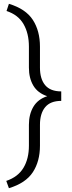

<svg xmlns="http://www.w3.org/2000/svg" viewBox="-20 -800 380 1018"><path d="M27.3 197.8 13.2 159.2Q75.2 138.2 104.2 90.1Q133.3 42 133.3 -27.8V-138.7Q133.3 -193.8 157 -233.9Q180.7 -273.9 230.5 -290Q180.7 -306.2 157 -345.7Q133.3 -385.3 133.3 -441.4V-552.7Q133.3 -623 104.7 -672.4Q76.2 -721.7 14.6 -741.7L27.3 -779.8Q116.2 -752.9 154.1 -694.6Q191.9 -636.2 191.9 -552.7V-441.4Q191.9 -381.3 219.5 -348.4Q247.1 -315.4 304.7 -315.4V-265.1Q247.1 -265.1 219.5 -231.7Q191.9 -198.2 191.9 -138.7V-27.8Q191.9 55.2 154.1 113Q116.2 170.9 27.3 197.8Z"/></svg>

Font: Roboto Slab LO Light
Style: Regular
Weight: 300
Designer: Google
Version: Version 2.000